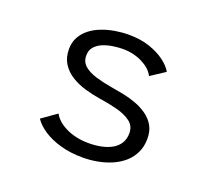

<svg xmlns="http://www.w3.org/2000/svg" viewBox="-95 -633 841 765"><g transform="rotate(20 325.0 -250.5)"><path d="M323 11Q271.5 11 229 -1Q186.5 -13 156.2 -33Q126 -53 110.5 -76.5L173.5 -121Q181 -106.5 195 -94Q209 -81.5 228.8 -71.8Q248.5 -62 273 -56.5Q297.5 -51 326.5 -51Q354.5 -51 379.8 -56.2Q405 -61.5 424.2 -72.5Q443.5 -83.5 454.5 -101.2Q465.5 -119 465.5 -144Q465.5 -174 442.8 -191.2Q420 -208.5 383.5 -218Q347 -227.5 305 -233.5Q273 -238.5 241.2 -248Q209.5 -257.5 183 -274Q156.5 -290.5 140.5 -315.8Q124.5 -341 124.5 -377Q124.5 -405.5 136.8 -427.8Q149 -450 169.5 -466Q190 -482 216.8 -492.2Q243.5 -502.5 272.8 -507.2Q302 -512 330.5 -512Q379.5 -512 418.5 -498.8Q457.5 -485.5 484 -465.5Q510.5 -445.5 522 -424.5L461 -384.5Q454 -399 441 -410.8Q428 -422.5 410.2 -431.5Q392.5 -440.5 371.5 -445.5Q350.5 -450.5 327 -450.5Q308.5 -450.5 286 -447.2Q263.5 -444 243.8 -436Q224 -428 211 -413.5Q198 -399 198 -376.5Q198 -349.5 216.8 -333.2Q235.5 -317 267 -307.5Q298.5 -298 337 -291.5Q362 -287.5 390.2 -281.8Q418.5 -276 445 -266Q471.5 -256 493 -240.5Q514.5 -225 527.5 -202.5Q540.5 -180 540.5 -147.5Q540.5 -114.5 528.2 -88.8Q516 -63 495 -44.2Q474 -25.5 446.2 -13.2Q418.5 -1 387 5Q355.5 11 323 11Z"/></g></svg>

Font: Trispace Thin Light
Style: Regular
Weight: 300
Version: Version 1.210